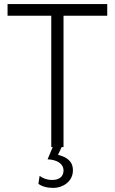

<svg xmlns="http://www.w3.org/2000/svg" viewBox="-20 -720 562 940"><path d="M231 0H238L213 60C259 62 291 81 291 115C291 145 269 161 236 161C209 161 188 152 174 141L168 180C186 193 210 200 242 200C284 200 337 171 337 114C337 69 307 49 264 38L282 0H291V-643H505V-700H17V-643H231Z"/></svg>

Font: Fixel Display Light
Style: Regular
Weight: 300
Designer: AlfaBravo + MacPaw
Foundry: Kyrylo Tkachov, Marchela Mozhyna, Serhii Makarenko, Maria Weinstein, Zakhar Kryvoshyya
Version: Version 1.211